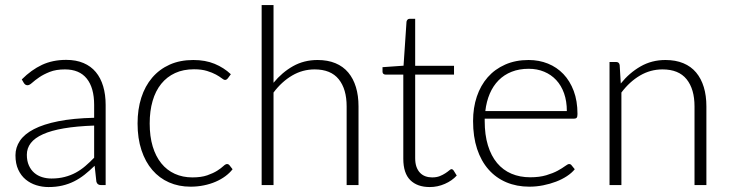

<svg xmlns="http://www.w3.org/2000/svg" viewBox="-20 -748 2952 776"><path d="M360.5 -240.5Q289.5 -238 238.2 -229.2Q187 -220.5 153.8 -205.5Q120.5 -190.5 104.5 -169.8Q88.5 -149 88.5 -122.5Q88.5 -97.5 96.8 -79.2Q105 -61 118.8 -49.2Q132.5 -37.5 150.5 -32Q168.5 -26.5 188 -26.5Q217 -26.5 241.2 -32.8Q265.5 -39 286.2 -50.2Q307 -61.5 325 -77Q343 -92.5 360.5 -110.5ZM68 -427Q107 -466 150 -486Q193 -506 247.5 -506Q287.5 -506 317.5 -493.2Q347.5 -480.5 367.2 -456.8Q387 -433 397 -399.2Q407 -365.5 407 -324V0H388Q373 0 369.5 -14L362.5 -78Q342 -58 321.8 -42Q301.5 -26 279.5 -15Q257.5 -4 232 2Q206.5 8 176 8Q150.5 8 126.5 0.5Q102.5 -7 83.8 -22.5Q65 -38 53.8 -62.2Q42.5 -86.5 42.5 -120.5Q42.5 -152 60.5 -179Q78.5 -206 117 -226Q155.5 -246 215.8 -258Q276 -270 360.5 -272V-324Q360.5 -393 330.8 -430.2Q301 -467.5 242.5 -467.5Q206.5 -467.5 181.2 -457.5Q156 -447.5 138.5 -435.5Q121 -423.5 110 -413.5Q99 -403.5 91.5 -403.5Q86 -403.5 82.5 -406Q79 -408.5 76.5 -412.5Z M900.5 -431Q898 -428.5 895.8 -426.8Q893.5 -425 889.5 -425Q884.5 -425 876 -431.8Q867.5 -438.5 853 -446.5Q838.5 -454.5 816.8 -461.2Q795 -468 764 -468Q721 -468 687.8 -452.8Q654.5 -437.5 631.5 -409Q608.5 -380.5 596.8 -340Q585 -299.5 585 -249Q585 -196.5 597.2 -156Q609.5 -115.5 632 -87.8Q654.5 -60 686.5 -45.5Q718.5 -31 757.5 -31Q793.5 -31 817.8 -39.5Q842 -48 857.8 -58Q873.5 -68 882.5 -76.5Q891.5 -85 897.5 -85Q903.5 -85 907.5 -80L920 -64Q908.5 -49 891 -36Q873.5 -23 851.5 -13.5Q829.5 -4 803.8 1.2Q778 6.5 750 6.5Q702.5 6.5 663.2 -10.8Q624 -28 595.8 -60.8Q567.5 -93.5 551.8 -141Q536 -188.5 536 -249Q536 -306 551 -353Q566 -400 595 -434Q624 -468 665.8 -486.8Q707.5 -505.5 761.5 -505.5Q810 -505.5 847.5 -490Q885 -474.5 913 -448Z M1085.5 -413.5Q1120 -455.5 1164.2 -480.5Q1208.5 -505.5 1263.5 -505.5Q1304.5 -505.5 1335.8 -492.5Q1367 -479.5 1387.5 -455Q1408 -430.5 1418.5 -396Q1429 -361.5 1429 -318V0H1381V-318Q1381 -388 1349 -427.8Q1317 -467.5 1251.5 -467.5Q1203 -467.5 1160.8 -442.8Q1118.5 -418 1085.5 -374V0H1037.5V-727.5H1085.5Z M1717 8Q1666.5 8 1638.2 -20Q1610 -48 1610 -106.5V-446.5H1538.5Q1533 -446.5 1529.5 -449.5Q1526 -452.5 1526 -458V-476.5L1611 -482.5L1623 -660.5Q1624 -665 1627 -668.5Q1630 -672 1635.5 -672H1658V-482H1815V-446.5H1658V-109Q1658 -88.5 1663.2 -73.8Q1668.5 -59 1677.8 -49.5Q1687 -40 1699.5 -35.5Q1712 -31 1726.5 -31Q1744.5 -31 1757.5 -36.2Q1770.5 -41.5 1780 -47.8Q1789.5 -54 1795.5 -59.2Q1801.5 -64.5 1805 -64.5Q1809 -64.5 1813 -59.5L1826 -38.5Q1807 -17.5 1777.8 -4.8Q1748.5 8 1717 8Z M2271 -299Q2271 -339 2259.8 -370.8Q2248.5 -402.5 2228 -424.5Q2207.5 -446.5 2179.2 -458.2Q2151 -470 2117 -470Q2078.5 -470 2048 -458Q2017.5 -446 1995.2 -423.5Q1973 -401 1959.5 -369.5Q1946 -338 1941.5 -299ZM1939 -268.5V-259Q1939 -203 1952 -160.5Q1965 -118 1989 -89.2Q2013 -60.5 2047 -46Q2081 -31.5 2123 -31.5Q2160.5 -31.5 2188 -39.8Q2215.5 -48 2234.2 -58.2Q2253 -68.5 2264 -76.8Q2275 -85 2280 -85Q2286.5 -85 2290 -80L2303 -64Q2291 -49 2271.2 -36Q2251.5 -23 2227.2 -13.8Q2203 -4.5 2175.2 1Q2147.5 6.5 2119.5 6.5Q2068.5 6.5 2026.5 -11.2Q1984.5 -29 1954.5 -63Q1924.5 -97 1908.2 -146.2Q1892 -195.5 1892 -259Q1892 -312.5 1907.2 -357.8Q1922.5 -403 1951.2 -435.8Q1980 -468.5 2021.8 -487Q2063.5 -505.5 2116.5 -505.5Q2158.5 -505.5 2194.5 -491Q2230.5 -476.5 2257 -448.8Q2283.5 -421 2298.8 -380.5Q2314 -340 2314 -287.5Q2314 -276.5 2311 -272.5Q2308 -268.5 2301 -268.5Z M2489 -410.5Q2523.5 -453.5 2568.8 -479.5Q2614 -505.5 2669.5 -505.5Q2710.5 -505.5 2741.8 -492.5Q2773 -479.5 2793.5 -455Q2814 -430.5 2824.5 -396Q2835 -361.5 2835 -318V0H2787V-318Q2787 -388 2755 -427.8Q2723 -467.5 2657.5 -467.5Q2609 -467.5 2566.8 -442.8Q2524.5 -418 2491.5 -374V0H2443.5V-497.5H2470Q2482.5 -497.5 2484.5 -485Z"/></svg>

Font: LatoLatin Light
Style: Regular
Weight: 300
Designer: Lukasz Dziedzic with Adam Twardoch and Botio Nikoltchev
Foundry: tyPoland Lukasz Dziedzic
Version: Version 2.015; 2015-08-06; http://www.latofonts.com/